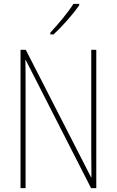

<svg xmlns="http://www.w3.org/2000/svg" viewBox="-20 -971 602 991"><path d="M389 -944V-951H359C327 -901 285 -852 240 -803V-793H256C299 -832 356 -896 389 -944ZM477 0V-714H451V-190C451 -156 452 -103 452 -56H450L113 -714H86V0H112V-534C112 -589 112 -625 111 -661H113L450 0Z"/></svg>

Font: Noto Sans Lao UI Cond Thin
Style: Regular
Weight: 100
Width: 3
Designer: Monotype Design Team
Foundry: Monotype Imaging Inc.
Version: Version 2.000